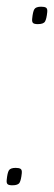

<svg xmlns="http://www.w3.org/2000/svg" viewBox="-25 -552 161 573"><path d="M-5 -15Q-3 -36 1.5 -43.5Q6 -51 22 -51Q32 -51 36.5 -48Q41 -45 40 -35Q38 -15 33.5 -7Q29 1 12 1Q1 1 -2.5 -2.5Q-6 -6 -5 -15ZM71 -496Q73 -517 77.5 -524.5Q82 -532 98 -532Q108 -532 112.5 -529Q117 -526 116 -516Q114 -496 109.5 -488Q105 -480 88 -480Q77 -480 73.5 -483.5Q70 -487 71 -496Z"/></svg>

Font: Georama Condensed ExtraLight
Style: Italic
Weight: 200
Width: 3
Italic angle: -9°
Designer: Jean-Baptiste Levee
Foundry: Production Type
Version: Version 1.000